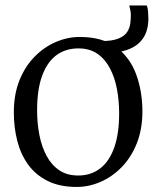

<svg xmlns="http://www.w3.org/2000/svg" viewBox="-20 -692 588 722"><path d="M32 -269.5Q32 -337 53 -389.5Q74 -442 109.8 -478.5Q145.5 -515 189.8 -534Q234 -553 280 -553Q366 -553 417.8 -514Q469.5 -475 492.5 -411.2Q515.5 -347.5 515.5 -273Q515.5 -206 494.5 -153.2Q473.5 -100.5 437.8 -63.8Q402 -27 358 -8Q314 11 268 11Q204 11 158.8 -11.8Q113.5 -34.5 85.5 -73.5Q57.5 -112.5 44.8 -163Q32 -213.5 32 -269.5ZM274 -32Q322 -32 356.5 -58.5Q391 -85 409.5 -137Q428 -189 428 -265.5Q428 -313 419.8 -357Q411.5 -401 393.2 -435.5Q375 -470 346 -490Q317 -510 275 -510Q226 -510 191.2 -483.8Q156.5 -457.5 138 -405.8Q119.5 -354 119.5 -277Q119.5 -229 128 -185Q136.5 -141 155 -106.2Q173.5 -71.5 202.8 -51.8Q232 -32 274 -32ZM379 -493 359.5 -537.5Q402 -537.5 425.2 -547Q448.5 -556.5 458.2 -571.8Q468 -587 470 -604Q472 -621 472 -635.5Q472 -643.5 470.2 -653Q468.5 -662.5 466 -671.5H532Q535.5 -663.5 536.8 -648.2Q538 -633 538 -621Q538 -594.5 529.8 -571.2Q521.5 -548 503 -530.5Q484.5 -513 454 -503Q423.5 -493 379 -493Z"/></svg>

Font: Merriweather 60pt Light
Style: Regular
Weight: 300
Version: Version 2.100